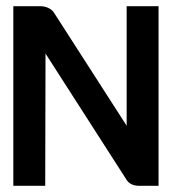

<svg xmlns="http://www.w3.org/2000/svg" viewBox="-20 -600 558 620"><path d="M23 0H126L127 -427L387 -22C395 -7 411 0 428 0H492V-580H389V-194L155 -558C146 -573 127 -580 110 -580H23Z"/></svg>

Font: Charger Sport
Style: BlkExt
Weight: 900
Designer: Jasper
Foundry: Cannot Into Space Fonts
Version: Version 1.1